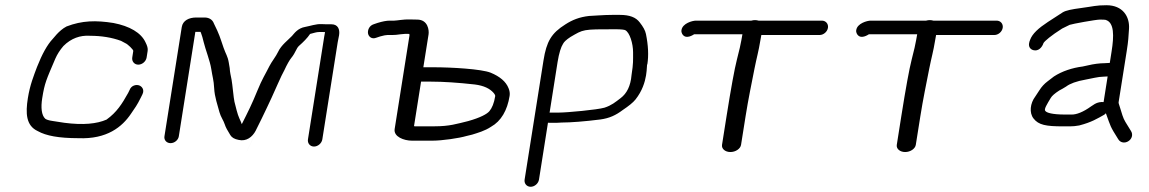

<svg xmlns="http://www.w3.org/2000/svg" viewBox="-20 -544 4400 735"><path d="M541.3 -324 545.2 -349C546.8 -358.9 543.5 -369.1 537.5 -381C520.6 -418.7 476.2 -444.1 414.3 -456C347.6 -466.6 294.3 -465.7 234.7 -442.7C204.5 -427.1 182.7 -394.5 181.9 -395.1C160.6 -372.4 141.2 -336.9 121.9 -288.1C109 -253.6 94.7 -218.9 86.6 -168C77.6 -111 79.1 -63 124.6 -42.1C156.5 -24.2 204.5 -15.1 280.1 -15C389.9 -10.5 447.7 -58.6 481.4 -108.5C496.7 -130.9 504.5 -140.8 519.5 -171.2L525.3 -183C534 -200.7 523.1 -213.7 512.1 -217.3C501.4 -220.8 482.8 -217.7 475.9 -199.1L470.5 -188.1C446.9 -145.8 427 -114.4 387.9 -86.2C351.1 -70 298.7 -64.5 226.6 -73.9C215.6 -75.7 199 -78 181.3 -80.9C166.8 -82.9 157.8 -86.1 153.3 -89.4C138.8 -102.8 135.9 -132.2 141.6 -168C150.9 -226.8 157 -237.9 191.9 -319.7C199.2 -336.4 209.5 -352.4 222.7 -367.8C252.8 -398 287.5 -409.1 322.8 -407.1L323.6 -407H324.4C367.9 -407 407.9 -400.6 443.3 -387.6C448.2 -384.9 453.9 -381.9 460.4 -378.4C468.3 -375.5 491 -353.9 490.2 -349L486.3 -324C483.9 -309 494.4 -296.5 509.4 -296.5C524.5 -296.5 538.9 -309 541.3 -324Z M664.5 -22 727.8 -422H747.7C747.9 -421.5 749.2 -418.4 750.1 -416C753 -408.5 756.3 -397.3 759.7 -382.8C765.6 -357.3 784.2 -310.2 788.7 -280.2C793 -251.3 798.3 -237.2 799.8 -206.9C801.4 -173 813.3 -140.4 820 -114.9C824.8 -96.8 836 -82.3 840.4 -67.9C843.6 -57.5 850.7 -44.2 861.8 -26.7C867.7 -17.3 877.4 -11.5 893.7 -8.4C923.1 -1.7 946.1 -19.4 958.9 -43.8C959.6 -45.2 960.3 -46.7 961 -48.2C962.7 -51.8 969.7 -66 981.4 -89.3C993.8 -114 1008.1 -145.7 1019.7 -170C1028.2 -188 1059.2 -260 1067.5 -273.2L1068 -273.9L1068.3 -274.7C1078.9 -297.7 1088.3 -314 1095.1 -322.3C1112.6 -343.9 1113.7 -358.9 1125.1 -368.9C1140.8 -382.7 1156.8 -398.6 1167.1 -414.1C1168.5 -414.8 1176.8 -416.3 1186.2 -419.2C1195.9 -422.1 1208.6 -421.8 1224.3 -421.3C1223.2 -415.6 1222 -409.1 1221.1 -403.5L1158.9 -10.5C1156.5 4.5 1167 17 1182 17C1197 17 1211.5 4.5 1213.9 -10.5L1272.8 -382.4C1274 -390.3 1275.7 -399.2 1278 -409.1L1278.1 -409.5L1278.1 -409.8C1281.7 -432.2 1273.2 -451 1249.1 -451H1231.1C1225.5 -451 1218.6 -451.2 1210.7 -451.7C1190.2 -452.9 1165.2 -443.9 1149.2 -441.2C1119 -436.3 1105.6 -414.7 1097.8 -406.4C1083.9 -391.6 1056.4 -371.3 1044.7 -345.7C1036.6 -328.3 1019.5 -307.3 1011.4 -291C995.1 -258.3 983.9 -242.7 965.2 -196.8C943.6 -143.8 930.4 -117.9 905.6 -68.7C903.5 -74.3 900.5 -82.4 896.2 -91.1C889.5 -104.5 881.7 -137.9 877.5 -154.5C874.5 -166.4 869.6 -223.2 866.5 -238.8L862.1 -260.8C860.8 -267.7 859.8 -274.9 859.4 -282.6L859.4 -283L855.6 -305.5C851.6 -329.2 844.4 -336.6 835.9 -361.2C821.1 -404.2 820.6 -410 798.8 -454.1C793.5 -469.1 780 -477 763 -477H731C703.9 -477 679.8 -465.7 675.8 -440.4L609.5 -22.1C607.2 -7.8 617.8 4 632.9 4C647.9 4 662.2 -7.8 664.5 -22ZM958.3 -34C958.3 -34 872.8 142.1 956.9 -31.3C957.4 -32.1 957.8 -33.1 958.3 -34Z M1591.9 -231.5H1630.7C1676 -231.5 1731.9 -227.9 1797.6 -220.6C1832.9 -216 1854.9 -205 1869.5 -188.5C1875.4 -181.8 1875.9 -177.5 1875.7 -176C1871.5 -149.1 1863.4 -130.1 1853.4 -118.3C1844.6 -107.8 1819.6 -93.7 1771.9 -80.4C1728.5 -69.8 1700.5 -60.5 1644.4 -60.5H1568L1564.9 -61.2ZM1547.4 -469.6C1526.9 -470.5 1498.3 -465 1489.1 -465H1472.1C1459.6 -465 1444.9 -462.1 1425.8 -456.4L1410.8 -451.3C1392.6 -445.6 1386.7 -427.4 1388.9 -415.7C1391 -404.2 1402.6 -392 1421.7 -400L1435.5 -404.6C1447.8 -408.2 1458 -410 1463.4 -410H1482.6C1491.6 -410 1501.2 -410.9 1512.7 -412.7C1527.9 -414.8 1533.8 -414.4 1547 -414.2C1547.3 -412.9 1547.8 -409.9 1547.6 -408.6L1490.8 -50C1486.1 -20.5 1526.6 -5.5 1556.8 -5.5H1635.7C1672.7 -5.5 1738 -15.1 1765.4 -23.3L1787.3 -28.6C1808.2 -35.2 1836.1 -42.8 1859.7 -58.7C1898.2 -80.2 1922.1 -121.5 1930.9 -177C1932.5 -187 1930.7 -197.1 1926.9 -206.1C1917 -231.7 1893.2 -251.3 1858.4 -265.7C1822.9 -279.9 1708.2 -286.5 1639.4 -286.5H1600.6L1620.6 -412.4C1623 -428 1618.5 -469 1576.9 -469C1566.2 -469 1556.4 -469.2 1547.4 -469.6Z M2114.5 -306.5C2120 -341.1 2127.8 -364.6 2135.2 -375.9L2135.7 -376.7L2136.2 -377.5C2138.7 -382.7 2147.3 -391.8 2163.9 -402.5C2214.7 -431.9 2208.6 -432 2335.9 -432C2359.5 -432 2370.2 -430.1 2373.3 -428.6C2390.6 -420.2 2403.7 -376.8 2403.5 -343.6C2403.4 -312.9 2404.8 -302.2 2397.7 -257.5L2397.7 -257.1L2397.6 -256.6C2394 -214.4 2379.4 -186.3 2356 -168.5C2335.5 -152.9 2321.4 -140.7 2294 -131.8C2266.8 -123.8 2150.8 -113 2119.4 -113H2087.4C2086.2 -113 2085 -112.9 2083.9 -112.8ZM2081.2 -74H2113.2C2118.9 -74 2123.8 -74.2 2130.1 -74.9C2164.6 -75 2218.4 -79 2278.7 -86.7C2313.4 -91.5 2337.7 -103.1 2363.9 -122.8C2386.5 -138 2403.3 -151.2 2412.8 -163.2C2464.6 -228.6 2453.4 -298.2 2458.2 -298.2C2463.5 -331.9 2461.6 -370.3 2452.8 -413.7C2450.1 -427.4 2441.9 -441.8 2429 -458.2C2414.3 -477.9 2389.8 -487 2353.3 -487H2323.8C2309.2 -487 2290.9 -486.3 2268.8 -484.9L2235.4 -482.9L2234.9 -482.9C2198.2 -478.7 2170.9 -467.8 2144.6 -450.8C2090.8 -417.1 2072.1 -385.6 2060.5 -312.3L1988.3 143.5C1985.9 158.5 1996.4 171 2011.4 171C2026.4 171 2040.9 158.5 2043.3 143.5L2077.7 -74.2C2078.9 -74 2080 -74 2081.2 -74Z M2816.8 10.5 2834.2 -99C2844.3 -163.2 2857.2 -224.7 2868.4 -281.8C2876.4 -322.3 2884.4 -349.4 2890.4 -387.3C2891.8 -396.2 2893 -402.5 2894.5 -410H3117.6C3132.7 -410 3147.1 -422.5 3149.5 -437.5C3151.9 -452.5 3141.4 -465 3126.3 -465H2883.9C2879.3 -466.2 2875.3 -467 2870.6 -467C2865.7 -467 2861.4 -466.4 2856.2 -465H2644.1C2631.2 -465 2592.4 -455 2588.7 -428.3C2588 -423.5 2589 -418.7 2591.3 -414.6C2605 -390 2635.2 -411.8 2637.1 -412.7H2822.1C2821 -407.6 2819.3 -398.3 2818 -389.9C2815.8 -376.3 2810.2 -351.5 2801 -316C2791.7 -279.6 2778.6 -207.8 2761.4 -99.7L2744 10.5C2741.6 25.5 2756.1 38 2776 38C2796 38 2814.4 25.5 2816.8 10.5Z M3485.8 10.5 3503.2 -99C3513.3 -163.2 3526.2 -224.7 3537.4 -281.8C3545.4 -322.3 3553.4 -349.4 3559.4 -387.3C3560.8 -396.2 3562 -402.5 3563.5 -410H3786.6C3801.7 -410 3816.1 -422.5 3818.5 -437.5C3820.9 -452.5 3810.4 -465 3795.3 -465H3552.9C3548.3 -466.2 3544.3 -467 3539.6 -467C3534.7 -467 3530.4 -466.4 3525.2 -465H3313.1C3300.2 -465 3261.4 -455 3257.7 -428.3C3257 -423.5 3258 -418.7 3260.3 -414.6C3274 -390 3304.2 -411.8 3306.1 -412.7H3491.1C3490 -407.6 3488.3 -398.3 3487 -389.9C3484.8 -376.3 3479.2 -351.5 3470 -316C3460.7 -279.6 3447.6 -207.8 3430.4 -99.7L3413 10.5C3410.6 25.5 3425.1 38 3445 38C3465 38 3483.4 25.5 3485.8 10.5Z M4171.5 -146.3 4171.1 -146.1 4157.9 -137.5 4157.4 -137.2C4125.6 -114.2 4100.7 -105.5 4083 -105.5H4057.8C4007.8 -105.5 3986.7 -112.4 3981.8 -119.2L3981.6 -119.5L3981.3 -119.8C3975.9 -126.2 3988.5 -145.8 4002.4 -169.1C4007.2 -177.2 4017.5 -186.3 4035 -197.6C4042.5 -201.5 4053.1 -207.4 4060.5 -212.2L4061.1 -212.6L4061.7 -213C4075.9 -223.7 4100.2 -233.1 4136.4 -239.4C4158.7 -243.2 4184 -250.5 4204 -250.5H4204.7L4220.2 -251.4L4204.7 -153.3C4194.1 -154.3 4181.4 -152.1 4171.5 -146.3ZM4214.8 -106.7C4232.1 -59.7 4228.3 -62.4 4260.8 -11C4269.3 3.3 4287.1 5 4300.1 -3.9C4313 -12.2 4318.2 -28.7 4309.7 -42.2C4299.6 -58.4 4297.4 -62.7 4288.1 -77.3C4279 -91.7 4274 -111.8 4267.8 -131.5L4262.8 -147.3C4262.1 -149.3 4262 -151.2 4262.3 -153.3L4293.3 -348.9C4299.8 -389.9 4299.8 -401.4 4302 -433.7C4305.1 -480.6 4278.1 -524 4215.8 -524C4175.3 -524 4166.1 -519.5 4117.4 -513.1C4083.9 -508.7 4060.4 -504.2 4048.2 -496.7C4029.7 -484.9 4010.1 -471.9 3991 -459.6C3955.4 -436.2 3931.8 -414.9 3923.3 -391.4C3919.4 -382 3916.5 -370.3 3922.4 -361.2C3925.6 -356.2 3930.8 -353.3 3936.2 -351.9C3954.7 -347 3969.3 -362.3 3974.7 -379.3C3979.4 -387 4003.1 -407.6 4046.1 -434.8C4058.6 -441 4067.2 -445.1 4074.8 -448.9C4085.3 -452.7 4175.1 -469 4190.3 -469C4201.7 -469 4210.3 -468.6 4211.6 -468.1L4212.3 -467.9C4246.1 -458.3 4244.7 -406.1 4235.3 -347.1L4228.4 -303.1C4228.4 -303.1 4225.7 -303 4224.7 -303L4208.6 -302.1C4189.6 -302 4166.2 -299 4144.8 -293.8L4124.5 -289.4C4085.2 -284.5 4045.5 -271.4 4014.5 -251.2C4009.5 -247.1 4001.4 -240.9 3990.5 -232.8C3977.9 -223.4 3967.3 -211.8 3958.9 -198.4C3951.5 -186.5 3946.1 -178.3 3943.3 -174.7C3923.3 -148.4 3919.5 -112.1 3936.5 -90.4C3955.9 -65.4 3984.3 -60.3 4049.2 -60.3H4076.5C4087.3 -60.3 4098.5 -61.4 4110.4 -63.6L4111.3 -63.7L4112.3 -64C4158.6 -76 4180.6 -90 4207.5 -105L4208.1 -105.5L4213.4 -110.4C4213.9 -109.1 4214.3 -107.9 4214.8 -106.7Z"/></svg>

Font: MewTooHand
Style: BdWideIta
Weight: 400
Designer: Mew Too, Robert Jablonski
Version: Version 0.77